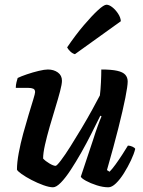

<svg xmlns="http://www.w3.org/2000/svg" viewBox="-20 -795 609 815"><path d="M205 0Q189 0 164 -9Q139 -18 114 -31Q89 -44 71.5 -56.5Q54 -69 52 -75Q52 -105 59.5 -145.5Q67 -186 78.5 -228Q90 -270 101.5 -308Q113 -346 121 -372Q129 -398 129 -404Q129 -415 121 -418.5Q113 -422 100 -422H47Q47 -434 50 -446Q53 -458 55 -464Q69 -471 94 -479.5Q119 -488 144 -494Q169 -500 183 -500Q208 -500 225.5 -487.5Q243 -475 243 -452Q243 -438 235 -407.5Q227 -377 215 -338Q203 -299 191 -257.5Q179 -216 171 -180.5Q163 -145 163 -122Q173 -111 190 -101Q207 -91 216 -91Q221 -91 238.5 -114Q256 -137 279 -173.5Q302 -210 326.5 -251Q351 -292 371.5 -329.5Q392 -367 404 -390Q407 -414 408.5 -445Q410 -476 410 -500Q453 -500 477.5 -494.5Q502 -489 512 -477.5Q522 -466 522 -449Q522 -430 512 -379.5Q502 -329 482.5 -251.5Q463 -174 434 -73L445 -66Q456 -77 470.5 -97Q485 -117 499.5 -139.5Q514 -162 523 -177Q532 -177 542 -172.5Q552 -168 554 -163Q549 -142 536 -114.5Q523 -87 506.5 -60.5Q490 -34 472.5 -17Q455 0 440 0Q417 0 390.5 -8.5Q364 -17 345 -27.5Q326 -38 323 -45L375 -201Q385 -233 395 -260.5Q405 -288 411 -301L406 -304Q389 -270 368.5 -229Q348 -188 325 -147.5Q302 -107 280 -73.5Q258 -40 238.5 -20Q219 0 205 0ZM298 -565Q287 -568 277.5 -577.5Q268 -587 265 -594Q301 -647 335.5 -687.5Q370 -728 395.5 -751.5Q421 -775 432 -775Q443 -775 456.5 -764.5Q470 -754 481 -737.5Q492 -721 493 -705Z"/></svg>

Font: Texturina 12pt
Style: Bold Italic
Weight: 700
Italic angle: -11°
Designer: Guillermo Torres Carreño
Foundry: Omnibus-Type
Version: Version 1.002